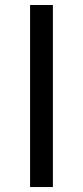

<svg xmlns="http://www.w3.org/2000/svg" viewBox="-20 -753 333 773"><path d="M101.1 0V-732.9H192.9V0Z"/></svg>

Font: Source Han Sans CN
Style: Regular
Weight: 400
Designer: Ryoko NISHIZUKA  (kana, bopomofo & ideographs); Paul D. Hunt (Latin, Greek & Cyrillic); Sandoll Communications , Soo-you
Foundry: Adobe
Version: Version 2.004;hotconv 1.0.118;makeotfexe 2.5.65603